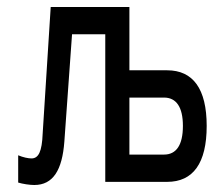

<svg xmlns="http://www.w3.org/2000/svg" viewBox="-20 -520 640 549"><path d="M164 -115 186 -422H281V0H458C532 0 571 -53 571 -160C571 -266 532 -319 458 -319H350V-500H125L102 -138C100 -86 90 -67 70 -67C61 -67 46 -70 32 -76V2C45 6 65 9 78 9C132 9 158 -34 164 -115ZM350 -78V-241H449C484 -241 503 -214 503 -160C503 -105 484 -78 449 -78Z"/></svg>

Font: LT Wave Mono
Style: Regular
Weight: 400
Designer: Daniel Lyons
Version: Version 2.5 (Glyphs App)